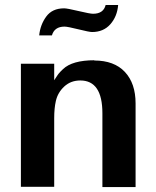

<svg xmlns="http://www.w3.org/2000/svg" viewBox="-20 -759 635 780"><path d="M240.2 -725.1H241.2Q252.9 -725.1 299.3 -714.1Q345.7 -703.1 357.9 -703.1Q400.4 -703.1 409.2 -738.8H460Q456.1 -691.9 428.2 -660.4Q400.4 -628.9 354 -628.9Q342.8 -628.9 298.6 -639.9Q254.4 -650.9 242.2 -650.9Q201.2 -650.9 190.9 -615.2H139.2Q143.6 -658.7 168 -691.9Q192.4 -725.1 240.2 -725.1ZM363.8 -514.2 362.8 -513.2Q443.8 -513.2 487.3 -466.8Q530.8 -420.4 530.8 -338.9V1H396V-298.8Q396 -432.1 306.2 -432.1Q267.6 -432.1 241.2 -407.7Q214.8 -383.3 207 -349.1Q200.2 -319.8 200.2 -278.8V0H64.9V-500H200.2V-433.1Q203.1 -437.5 208.3 -445.3Q213.4 -453.1 214.4 -454.6Q215.3 -456.1 219 -460.7Q222.7 -465.3 226.1 -468.5Q229.5 -471.7 235.8 -478Q273.4 -514.2 363.8 -514.2Z"/></svg>

Font: Perun
Style: Bold
Weight: 700
Foundry: Copyright (c) Stefan Peev, Context Ltd, 2016
Version: Version 1.0000